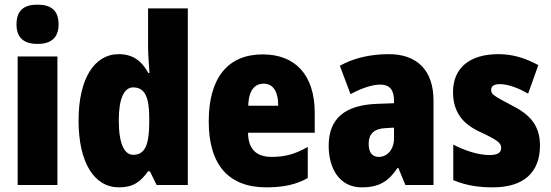

<svg xmlns="http://www.w3.org/2000/svg" viewBox="-20 -796 2371 826"><path d="M141 -776C83 -776 51 -751 51 -691C51 -632 85 -607 141 -607C198 -607 232 -632 232 -691C232 -751 200 -776 141 -776ZM227 -553H56V0H227Z M492 10C552 10 584 -13 617 -59H625L654 0H788V-760H617V-595C617 -566 620 -525 623 -482H618C589 -536 549 -563 491 -563C386 -563 318 -458 318 -277C318 -97 385 10 492 10ZM553 -130C515 -130 491 -177 491 -278C491 -373 514 -420 553 -420C603 -420 622 -378 622 -290V-263C621 -170 602 -130 553 -130Z M1110 -562C962 -562 878 -463 878 -274C878 -86 964 10 1126 10C1199 10 1254 -2 1304 -30V-164C1250 -133 1206 -121 1149 -121C1081 -121 1048 -156 1047 -225H1334V-310C1334 -474 1250 -562 1110 -562ZM1115 -436C1153 -436 1177 -405 1177 -341H1048C1050 -410 1077 -436 1115 -436Z M1653 -563C1570 -563 1499 -545 1442 -513L1488 -391C1538 -418 1582 -432 1617 -432C1655 -432 1675 -410 1675 -364V-352L1597 -349C1465 -343 1394 -287 1394 -169C1394 -70 1441 10 1536 10C1612 10 1651 -16 1690 -73H1694L1724 0H1845V-363C1845 -496 1772 -563 1653 -563ZM1641 -245 1675 -247V-200C1675 -153 1646 -121 1610 -121C1582 -121 1566 -139 1566 -177C1566 -220 1589 -243 1641 -245Z M2303 -170C2303 -259 2257 -305 2181 -343C2104 -384 2093 -390 2093 -409C2093 -426 2106 -434 2131 -434C2167 -434 2213 -416 2252 -393L2296 -516C2238 -547 2185 -563 2124 -563C2002 -563 1929 -505 1929 -400C1929 -318 1967 -265 2042 -230C2124 -192 2136 -180 2136 -160C2136 -138 2120 -129 2086 -129C2038 -129 1979 -148 1930 -174V-21C1985 2 2039 10 2100 10C2234 10 2303 -55 2303 -170Z"/></svg>

Font: Noto Sans Gurmukhi Condensed Black
Style: Regular
Weight: 900
Width: 3
Designer: Jelle Bosma - Monotype Design Team
Foundry: Monotype Imaging Inc.
Version: Version 2.004